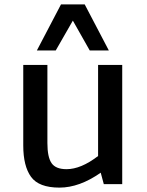

<svg xmlns="http://www.w3.org/2000/svg" viewBox="-20 -839 668 875"><path d="M86 0ZM537 -543V0H453L439 -52Q342 16 251 16Q157 16 121.5 -33Q86 -82 86 -176V-543H196V-187Q196 -123 215 -95.5Q234 -68 283 -68Q349 -68 427 -128V-543ZM389 -609 312 -745 234 -609H148L258 -819H366L476 -609Z"/></svg>

Font: Martel Sans SemiBold
Style: Regular
Weight: 600
Designer: Dan Reynolds and Mathieu Réguer
Foundry: Dan Reynolds and Mathieu Réguer
Version: Version 1.002; ttfautohint (v1.1) -l 5 -r 5 -G 72 -x 0 -D la